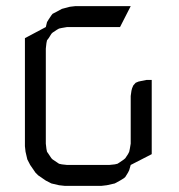

<svg xmlns="http://www.w3.org/2000/svg" viewBox="-20 -604 583 624"><path d="M61 -128.9V-480L128.9 -516.1L132.8 -532.2L138.2 -541L147 -554.2L150.9 -559.1L164.1 -565.9L181.2 -575.2L207 -582L224.1 -584H404.8L370.1 -516.1H198.2L181.2 -513.2L171.9 -511.2L164.1 -506.8L150.9 -498L147 -494.1L138.2 -480L132.8 -473.1L130.9 -463.9L128.9 -445.8V-137.2L130.9 -120.1L132.8 -110.8L138.2 -103L147 -89.8L150.9 -85.9L164.1 -77.1L171.9 -71.8L181.2 -69.8L198.2 -67.9H335L353 -69.8L361.8 -71.8L370.1 -77.1L382.8 -85.9L387.2 -89.8L396 -103L399.9 -110.8L401.9 -120.1L404.8 -137.2V-292L407.2 -309.1L409.2 -316.9L413.1 -326.2L420.9 -335L430.2 -338.9L439 -340.8L456.1 -344.2H473.1V-103L404.8 -67.9L399.9 -50.8L396 -43L387.2 -28.8L382.8 -24.9L370.1 -17.1L353 -7.8L327.1 -2L310.1 0H189.9L171.9 -2L147 -7.8L128.9 -17.1L104 -34.2L95.2 -43L78.1 -67.9L68.8 -85.9L63 -110.8Z"/></svg>

Font: Petahja
Style: Regular
Weight: 400
Designer: T. Christopher White
Version: Version 1.1